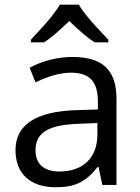

<svg xmlns="http://www.w3.org/2000/svg" viewBox="-20 -786 596 816"><path d="M111.3 -606H167.5C194.3 -623 230 -653.3 274.4 -696.8C317.9 -654.3 353.5 -624 382.3 -606H440.4V-617.2C399.9 -659.7 370.6 -691.4 353 -713.4C335 -734.9 322.8 -752.4 315.4 -766.1H234.4C227.1 -752.9 214.8 -735.8 198.2 -714.8C181.6 -693.8 152.8 -661.6 111.3 -617.2ZM475.1 0V-365.2C475.1 -490.2 414.6 -543.9 287.1 -543.9C224.1 -543.9 158.7 -526.9 106 -498L130.9 -436C187 -463.4 237.8 -477.1 282.2 -477.1C361.8 -477.1 396 -438 396 -354V-320.8L305.2 -317.9C132.3 -312.5 45.9 -255.9 45.9 -147.9C45.9 -46.9 109.9 9.8 215.8 9.8C295.4 9.8 341.8 -9.3 395 -76.2H398.9L415 0ZM231.9 -57.1C168 -57.1 130.9 -88.4 130.9 -147C130.9 -221.7 184.1 -255.4 313 -259.8L394 -263.2V-214.8C394 -115.2 333 -57.1 231.9 -57.1Z"/></svg>

Font: Open Sans
Style: Regular
Weight: 400
Foundry: Ascender Corporation
Version: Version 1.100;PS 001.100;hotconv 1.0.88;makeotf.lib2.5.64775